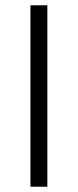

<svg xmlns="http://www.w3.org/2000/svg" viewBox="-20 -706 294 726"><path d="M95 0H159V-686H95Z"/></svg>

Font: Archivo ExtraLight
Style: Regular
Weight: 200
Designer: Hector Gatti
Foundry: Omnibus-Type
Version: Version 2.001